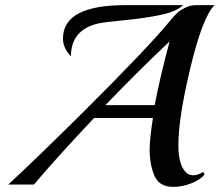

<svg xmlns="http://www.w3.org/2000/svg" viewBox="-20 -718 855 747"><path d="M468 -698H692Q667 -673 605 -660Q543 -647 465 -639.5Q387 -632 363 -627Q256 -602 256 -499Q225 -531 225 -568Q225 -698 468 -698ZM743 -698H815Q769 -654 721.5 -457.5Q674 -261 674 -154Q674 -78 702 -49Q714 -36 732 -36Q750 -36 770 -49L776 -40Q762 -20 726 -5.5Q690 9 655 9Q603 9 584 -28Q565 -65 562 -127Q562 -178 575 -259H346Q197 -101 112 0H12Q106 -86 304 -282Q559 -536 639 -634Q659 -658 669 -667.5Q679 -677 699.5 -687.5Q720 -698 743 -698ZM640 -557Q526 -450 390 -309H582Q600 -408 640 -557Z"/></svg>

Font: Playball
Style: Regular
Weight: 400
Designer: Robert E. Leuschke
Foundry: Robert E. Leuschke
Version: Version 1.001